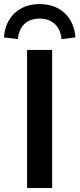

<svg xmlns="http://www.w3.org/2000/svg" viewBox="-60 -941 398 961"><path d="M75.5 0H201V-691.2H75.5ZM-40.2 -753.9 29.4 -745.1C35.3 -809.8 74.5 -848 138.2 -848C201 -848 242.2 -809.8 248 -745.1L317.6 -753.9C309.8 -856.9 240.2 -920.6 138.2 -920.6C37.3 -920.6 -33.3 -856.9 -40.2 -753.9Z"/></svg>

Font: LL Pando Sans
Style: Bold
Weight: 700
Designer: Joshua Smith
Foundry: Joshua Smith
Version: Version 1.000;Glyphs 3.2.1 (3258)